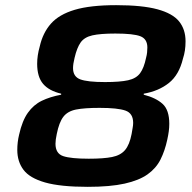

<svg xmlns="http://www.w3.org/2000/svg" viewBox="-20 -716 744 744"><path d="M320 8Q214 8 154.5 -9Q95 -26 71 -58Q47 -90 47 -135Q47 -165 54 -194Q66 -248 88 -279Q110 -310 142 -325.5Q174 -341 217 -349V-353Q170 -364 147 -391Q124 -418 124 -469Q124 -501 134 -536Q146 -589 177.5 -624.5Q209 -660 269.5 -678Q330 -696 430 -696Q531 -696 590 -680Q649 -664 674 -633Q699 -602 699 -556Q699 -537 696.5 -520.5Q694 -504 689 -489Q674 -426 634.5 -394.5Q595 -363 537 -353V-349Q584 -337 610 -313.5Q636 -290 636 -236Q636 -222 634 -207Q632 -192 628 -174Q619 -132 602 -98Q585 -64 552 -40.5Q519 -17 463 -4.5Q407 8 320 8ZM387 -398Q445 -398 476.5 -405Q508 -412 523 -432.5Q538 -453 546 -492Q549 -503 550 -513Q551 -523 551 -532Q551 -565 524 -575.5Q497 -586 427 -586Q369 -586 338 -579Q307 -572 292.5 -551.5Q278 -531 269 -492Q263 -468 263 -452Q263 -419 291 -408.5Q319 -398 387 -398ZM324 -101Q381 -101 414 -107.5Q447 -114 464.5 -134.5Q482 -155 490 -197Q492 -210 494 -220.5Q496 -231 496 -240Q496 -277 466 -287.5Q436 -298 366 -298Q307 -298 274.5 -291.5Q242 -285 225.5 -263.5Q209 -242 200 -197Q195 -174 195 -159Q195 -121 225 -111Q255 -101 324 -101Z"/></svg>

Font: Saira SemiBold
Style: Italic
Weight: 600
Italic angle: -12°
Designer: Hector Gatti with collaboration of the Omnibus-Type team
Foundry: Omnibus-Type
Version: Version 1.100; ttfautohint (v1.8.3)